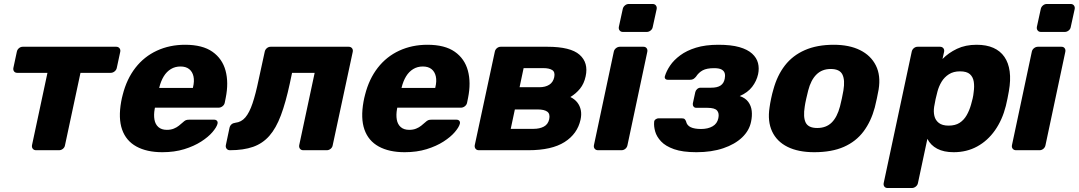

<svg xmlns="http://www.w3.org/2000/svg" viewBox="-20 -755 5422 965"><path d="M161.3 0Q150.6 0 144.9 -7.2Q139.1 -14.5 140.8 -25.1L218.5 -388.9H66.8Q56.1 -388.9 50.7 -396.1Q45.3 -403.4 47.3 -414L64.6 -494.9Q66.6 -505.5 75.2 -512.8Q83.7 -520 94.4 -520H563.9Q574.5 -520 580.4 -512.8Q586.4 -505.5 584.4 -494.9L567 -414Q565 -403.4 555.9 -396.1Q546.9 -388.9 536.2 -388.9H384.5L306.7 -25.1Q305.1 -14.5 296.4 -7.2Q287.6 0 277 0Z M796 10Q717.6 10 665.5 -18.7Q613.4 -47.4 593.6 -104.1Q573.9 -160.7 589.1 -244.4Q590.5 -251.2 592.6 -261.9Q594.6 -272.5 596.8 -278.8Q616.8 -358 660.7 -414.4Q704.6 -470.8 768.7 -500.4Q832.9 -530 910.4 -530Q997.9 -530 1047.7 -494.9Q1097.5 -459.9 1113.7 -399.7Q1129.9 -339.5 1114.5 -263.3L1109.6 -238.9Q1107.6 -228.3 1098.4 -221Q1089.1 -213.8 1078.5 -213.8H758.7Q758.7 -213.1 758.2 -211Q757.7 -208.9 757.4 -206.9Q752.2 -177.5 756.3 -153.9Q760.4 -130.2 776.1 -116.3Q791.9 -102.4 818.6 -102.4Q838.5 -102.4 853.4 -108.5Q868.4 -114.6 879 -123.2Q889.6 -131.9 896.6 -138Q908 -148.5 914.1 -151Q920.3 -153.5 931.9 -153.5H1056Q1065.6 -153.5 1070.6 -147.7Q1075.6 -141.9 1073 -132.2Q1068.4 -115.1 1047.7 -90.9Q1027 -66.6 991.1 -43.5Q955.2 -20.4 906 -5.2Q856.7 10 796 10ZM780.1 -312.9H949.4L949.8 -315Q957.8 -347.5 952.4 -371.3Q947 -395 930.5 -407.9Q914 -420.8 887.1 -420.8Q860.2 -420.8 838.9 -407.9Q817.5 -395 803 -371.3Q788.5 -347.5 780.5 -315Z M1135.6 0Q1125 0 1119.1 -7.4Q1113.1 -14.9 1115.1 -25.5L1133.7 -113.4Q1139.4 -135 1163.4 -138.1Q1192.9 -141.2 1213.2 -165Q1233.5 -188.7 1249.3 -235.7Q1265.1 -282.7 1279.8 -353.8L1310.5 -494.9Q1312.5 -505.5 1321.1 -512.8Q1329.6 -520 1340.3 -520H1732.5Q1743.1 -520 1749.1 -512.8Q1755 -505.5 1753 -494.9L1652.2 -25.1Q1650.6 -14.5 1641.9 -7.2Q1633.1 0 1622.5 0H1504.3Q1493.6 0 1487.9 -7.2Q1482.1 -14.5 1483.8 -25.1L1561.5 -388.9H1447.9L1436.6 -335.5Q1416.2 -240.4 1391.8 -175.4Q1367.4 -110.4 1333.7 -72.1Q1300.1 -33.9 1251.9 -16.9Q1203.6 0 1135.6 0Z M2014 10Q1935.6 10 1883.5 -18.7Q1831.4 -47.4 1811.6 -104.1Q1791.9 -160.7 1807.1 -244.4Q1808.5 -251.2 1810.6 -261.9Q1812.6 -272.5 1814.8 -278.8Q1834.8 -358 1878.7 -414.4Q1922.6 -470.8 1986.7 -500.4Q2050.9 -530 2128.4 -530Q2215.9 -530 2265.7 -494.9Q2315.5 -459.9 2331.7 -399.7Q2347.9 -339.5 2332.5 -263.3L2327.6 -238.9Q2325.6 -228.3 2316.4 -221Q2307.1 -213.8 2296.5 -213.8H1976.7Q1976.7 -213.1 1976.2 -211Q1975.7 -208.9 1975.4 -206.9Q1970.2 -177.5 1974.3 -153.9Q1978.4 -130.2 1994.1 -116.3Q2009.9 -102.4 2036.6 -102.4Q2056.5 -102.4 2071.4 -108.5Q2086.4 -114.6 2097 -123.2Q2107.6 -131.9 2114.6 -138Q2126 -148.5 2132.1 -151Q2138.3 -153.5 2149.9 -153.5H2274Q2283.6 -153.5 2288.6 -147.7Q2293.6 -141.9 2291 -132.2Q2286.4 -115.1 2265.7 -90.9Q2245 -66.6 2209.1 -43.5Q2173.2 -20.4 2124 -5.2Q2074.7 10 2014 10ZM1998.1 -312.9H2167.4L2167.8 -315Q2175.8 -347.5 2170.4 -371.3Q2165 -395 2148.5 -407.9Q2132 -420.8 2105.1 -420.8Q2078.2 -420.8 2056.9 -407.9Q2035.5 -395 2021 -371.3Q2006.5 -347.5 1998.5 -315Z M2386.6 0Q2376 0 2370.3 -7.2Q2364.5 -14.5 2366.1 -25.1L2466.9 -494.9Q2468.9 -505.5 2477.4 -512.8Q2486 -520 2496.6 -520H2731.1Q2847.5 -520 2892.9 -479.9Q2938.4 -439.8 2923.5 -371.5Q2915.7 -334.6 2895.4 -309.5Q2875 -284.4 2846.7 -267.4Q2868.9 -256.5 2881.9 -239.6Q2894.9 -222.7 2899.2 -201.2Q2903.5 -179.6 2897.9 -153.7Q2882.2 -82.1 2817.6 -41.1Q2753 0 2635.5 0ZM2547 -107.4H2661.4Q2692.2 -107.4 2713.4 -118.7Q2734.6 -130.1 2740.3 -155.6Q2745.9 -182.3 2730.9 -193.6Q2716 -204.9 2682.1 -204.9H2567.7ZM2591.4 -316.6H2690.6Q2721 -316.6 2740.6 -329.1Q2760.1 -341.6 2765.6 -367.1Q2770.9 -393 2755.6 -402.8Q2740.4 -412.6 2711 -412.6H2611.7Z M2985.6 0Q2975 0 2969.1 -7.2Q2963.1 -14.5 2965.1 -25.1L3064.9 -494.9Q3066.9 -505.5 3075.9 -512.8Q3085 -520 3095.6 -520H3213.9Q3224.5 -520 3229.9 -512.8Q3235.4 -505.5 3233.4 -494.9L3133.6 -25.1Q3131.6 -14.5 3123.1 -7.2Q3114.5 0 3103.9 0ZM3110.8 -594.5Q3100.1 -594.5 3094.4 -601.8Q3088.6 -609 3090.3 -619.6L3109.9 -709.5Q3111.9 -720.1 3120.8 -727.6Q3129.6 -735 3140.3 -735H3260.1Q3270.7 -735 3276.6 -727.6Q3282.4 -720.1 3280.4 -709.5L3260.7 -619.6Q3259.1 -609 3250.2 -601.8Q3241.2 -594.5 3230.6 -594.5Z M3480.2 10Q3410.9 10 3367.8 -5.2Q3324.7 -20.5 3302.5 -44.4Q3280.2 -68.2 3272.9 -94.4Q3265.6 -120.6 3267.8 -142.2Q3267.9 -150 3275.2 -155.2Q3282.5 -160.4 3289.6 -160.4H3405.4Q3416.9 -160.4 3421.2 -156.2Q3425.6 -152 3428.1 -145Q3432.4 -124.9 3451.2 -115.8Q3470 -106.7 3503.5 -106.7Q3538.1 -106.7 3561.4 -120.1Q3584.8 -133.4 3590.4 -160.9Q3595.8 -185.8 3584.1 -199.4Q3572.4 -213.1 3535.5 -213.1H3479.6Q3470.2 -213.1 3465.6 -219.8Q3460.9 -226.4 3462.2 -235.1L3474.6 -292.2Q3476.6 -301 3484.1 -307.6Q3491.6 -314.2 3501 -314.2H3554.2Q3585.5 -314.2 3601.9 -325.4Q3618.3 -336.5 3622.5 -359.4Q3625.6 -373.4 3622.8 -385.6Q3619.9 -397.8 3607.6 -405.1Q3595.4 -412.4 3569.2 -412.4Q3532.2 -412.4 3511.9 -401.5Q3491.6 -390.6 3477.9 -369.4Q3471.9 -362.4 3465.5 -358.2Q3459.1 -354 3447.6 -354H3335.6Q3327.9 -354 3323.7 -359.2Q3319.5 -364.4 3321.8 -372.1Q3329.4 -397.9 3348 -425.5Q3366.6 -453.1 3398.8 -476.9Q3430.9 -500.8 3478.1 -515.4Q3525.4 -530 3590.5 -530Q3654.7 -530 3696 -518.2Q3737.2 -506.4 3760.2 -485.4Q3783.1 -464.5 3789.8 -437.9Q3796.5 -411.4 3790.2 -381.9Q3782.5 -347.4 3760.4 -318.7Q3738.4 -290 3698 -272.2Q3726.4 -262.6 3740.9 -242.9Q3755.4 -223.1 3758.2 -197.5Q3761 -171.9 3754.9 -143.4Q3746.2 -99.1 3710 -64.4Q3673.7 -29.7 3615.1 -9.9Q3556.4 10 3480.2 10Z M4072.4 10Q3992.1 10 3938.1 -16.9Q3884.1 -43.8 3860.6 -94.5Q3837 -145.3 3847.8 -214.9Q3850.4 -234.9 3855.8 -260.3Q3861.1 -285.8 3867 -305.1Q3886.1 -375.7 3925 -426Q3963.9 -476.2 4025.2 -503.1Q4086.5 -530 4170.4 -530Q4248.6 -530 4302.7 -503.1Q4356.9 -476.2 4382.1 -426Q4407.4 -375.7 4396 -305.1Q4392.4 -285.8 4387.2 -260.3Q4382 -234.9 4376.7 -214.9Q4358.2 -145.3 4320.3 -94.5Q4282.4 -43.8 4221.4 -16.9Q4160.4 10 4072.4 10ZM4087.4 -111.7Q4132.1 -111.7 4159.9 -138.9Q4187.6 -166.1 4201.8 -219.9Q4205.8 -234.9 4211.2 -260Q4216.6 -285.1 4219 -300.1Q4227.8 -353 4213.9 -380.6Q4200.1 -408.3 4155.4 -408.3Q4111.6 -408.3 4083.6 -380.6Q4055.5 -353 4042 -300.1Q4038 -285.1 4032.4 -260Q4026.7 -234.9 4024.7 -219.9Q4016 -166.1 4029.4 -138.9Q4042.9 -111.7 4087.4 -111.7Z M4441 190Q4430.4 190 4424.9 182.8Q4419.5 175.5 4421.5 164.9L4562.3 -494.9Q4564.3 -505.5 4572.8 -512.8Q4581.4 -520 4592 -520H4704.6Q4715.2 -520 4721.2 -512.8Q4727.1 -505.5 4725.1 -494.9L4717 -458.5Q4747.1 -489.4 4789.8 -509.7Q4832.5 -530 4888.2 -530Q4937.9 -530 4972.7 -514.5Q5007.6 -499 5028.2 -469.1Q5048.9 -439.1 5054.7 -395.9Q5060.5 -352.6 5050.6 -296.7Q5047.4 -277.4 5043.7 -260Q5040 -242.6 5035.4 -222.6Q5017.6 -152.1 4980.7 -99.8Q4943.9 -47.5 4891.3 -18.8Q4838.7 10 4773.2 10Q4723.7 10 4690.6 -7.4Q4657.4 -24.8 4641 -57.1L4593.7 164.9Q4591.7 175.5 4582.7 182.8Q4573.6 190 4563 190ZM4747.4 -123.6Q4781.4 -123.6 4803.1 -137.7Q4824.8 -151.9 4838.4 -175.7Q4852.1 -199.6 4860.4 -228.9Q4865 -243.9 4868.6 -260Q4872.3 -276.1 4873.6 -291.1Q4877.9 -320.4 4874.2 -344.3Q4870.5 -368.1 4854.7 -382.3Q4838.9 -396.4 4804.9 -396.4Q4772.2 -396.4 4749.4 -381.9Q4726.5 -367.4 4712.4 -344.1Q4698.4 -320.8 4691.5 -294.1Q4686.2 -274.8 4682.3 -256.7Q4678.4 -238.6 4675.1 -218.6Q4671.2 -193.6 4676.3 -172.1Q4681.4 -150.6 4698.7 -137.1Q4716.1 -123.6 4747.4 -123.6Z M5086.6 0Q5076 0 5070.1 -7.2Q5064.1 -14.5 5066.1 -25.1L5165.9 -494.9Q5167.9 -505.5 5176.9 -512.8Q5186 -520 5196.6 -520H5314.9Q5325.5 -520 5330.9 -512.8Q5336.4 -505.5 5334.4 -494.9L5234.6 -25.1Q5232.6 -14.5 5224.1 -7.2Q5215.5 0 5204.9 0ZM5211.8 -594.5Q5201.1 -594.5 5195.4 -601.8Q5189.6 -609 5191.3 -619.6L5210.9 -709.5Q5212.9 -720.1 5221.8 -727.6Q5230.6 -735 5241.3 -735H5361.1Q5371.7 -735 5377.6 -727.6Q5383.4 -720.1 5381.4 -709.5L5361.7 -619.6Q5360.1 -609 5351.2 -601.8Q5342.2 -594.5 5331.6 -594.5Z"/></svg>

Font: Rubik Light
Style: Italic
Weight: 300
Italic angle: -12°
Designer: Hubert and Fischer
Foundry: Hubert and Fischer
Version: Version 2.300;gftools[0.9.30]